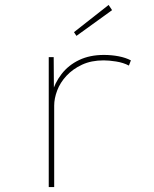

<svg xmlns="http://www.w3.org/2000/svg" viewBox="-20 -756 623 776"><path d="M177 0V-525H197L198 -379L188 -374Q201 -421 229 -457Q257 -493 300 -513.5Q343 -534 400 -534Q431 -534 459.5 -528.5Q488 -523 509 -512L501 -491Q478 -503 449 -507.5Q420 -512 399 -512Q349 -512 311.5 -494.5Q274 -477 248.5 -449.5Q223 -422 211 -390Q199 -358 199 -329V0ZM289 -611 279 -626 419 -736 433 -715Z"/></svg>

Font: Lexend Peta Thin
Style: Regular
Weight: 250
Version: Version 1.007